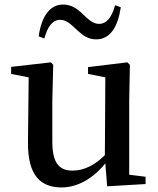

<svg xmlns="http://www.w3.org/2000/svg" viewBox="-20 -809 696 844"><path d="M486 -786C472 -735 450 -704 415 -704C385 -704 362 -730 338 -753C317 -771 294 -789 257 -789C198 -789 162 -735 150 -649L175 -640C189 -692 211 -722 245 -722C276 -722 298 -695 323 -673C344 -654 367 -636 403 -636C464 -636 498 -690 511 -777ZM548 -41V-367L551 -524L540 -535L367 -514V-484L443 -469L441 -127C398 -84 350 -59 299 -59C241 -59 210 -91 210 -186V-367L214 -524L204 -535L29 -515V-484L106 -469L103 -186C101 -38 158 15 251 15C322 15 391 -26 443 -91L451 10L620 0V-32Z"/></svg>

Font: Source Han Serif CN SemiBold
Style: Regular
Weight: 600
Designer: Ryoko NISHIZUKA 西塚涼子 (kana & ideographs); Frank Grießhammer (Latin, Greek & Cyrillic); Wenlong ZHANG 张文龙 (bopomofo); San
Foundry: Adobe Systems Incorporated
Version: Version 1.000;PS 1;hotconv 16.6.53;makeotf.lib2.5.65590